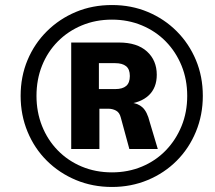

<svg xmlns="http://www.w3.org/2000/svg" viewBox="-20 -734 855 763"><path d="M425 9Q348 9 282 -18.5Q216 -46 166.5 -95Q117 -144 89.5 -210.5Q62 -277 62 -353Q62 -430 89.5 -495.5Q117 -561 166.5 -610Q216 -659 281.5 -686.5Q347 -714 425 -714Q502 -714 567.5 -686.5Q633 -659 682 -610Q731 -561 758.5 -495.5Q786 -430 786 -353Q786 -277 758.5 -210.5Q731 -144 682 -95Q633 -46 567 -18.5Q501 9 425 9ZM425 -49Q489 -49 544 -72Q599 -95 639 -136.5Q679 -178 701.5 -233Q724 -288 724 -353Q724 -418 701.5 -473Q679 -528 639 -569Q599 -610 544 -633Q489 -656 425 -656Q360 -656 305 -633Q250 -610 209.5 -569Q169 -528 147 -473Q125 -418 125 -353Q125 -289 147 -233.5Q169 -178 209.5 -136.5Q250 -95 305 -72Q360 -49 425 -49ZM263 -142V-565H453Q525 -565 564 -529.5Q603 -494 603 -437Q603 -385 571 -355Q539 -325 481 -320L499 -326Q528 -324 546.5 -307Q565 -290 575 -249L607 -142H494L460 -267Q455 -287 441 -294.5Q427 -302 410 -302H358L375 -313V-142ZM373 -380H438Q467 -380 481.5 -392.5Q496 -405 496 -432Q496 -459 481 -471Q466 -483 438 -483H373Z"/></svg>

Font: Nunito Sans 10pt ExtraBold
Style: Italic
Weight: 800
Italic angle: -9°
Designer: Vernon Adams
Foundry: Vernon Adams
Version: Version 3.101;gftools[0.9.27]